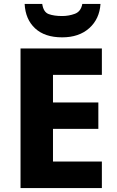

<svg xmlns="http://www.w3.org/2000/svg" viewBox="-20 -962 596 982"><path d="M501 0H85V-714H501V-579H251V-438H483V-303H251V-136H501ZM494 -942H401Q394 -903 363 -891.5Q332 -880 298 -880Q256 -880 229 -890Q202 -900 196 -942H106Q110 -863 159.5 -817Q209 -771 298 -771Q384 -771 436.5 -818Q489 -865 494 -942Z"/></svg>

Font: Noto Sans UI Extra
Style: Regular
Weight: 800
Designer: Monotype Design Team
Foundry: Monotype Imaging Inc.
Version: Version 1.901